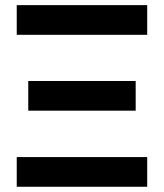

<svg xmlns="http://www.w3.org/2000/svg" viewBox="-20 -713 626 733"><path d="M43.9 0H542V-113.3H43.9ZM43.9 -580.1H542V-693.4H43.9ZM87.9 -290.5H498V-403.8H87.9Z"/></svg>

Font: Cascadia Code PL SemiBold
Style: Regular
Weight: 600
Monospace: yes
Designer: Aaron Bell
Foundry: Saja Typeworks
Version: Version 2404.023